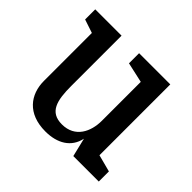

<svg xmlns="http://www.w3.org/2000/svg" viewBox="-128 -648 805 805"><g transform="rotate(45 274.5 -245.0)"><path d="M229 10C300 10 352 -21 365 -83L385 0H536V-60L460 -80V-500H275V-440L365 -420V-189C365 -125 335 -60 257 -60C184 -60 171 -116 171 -202V-500H15V-440L75 -420V-136C75 -56 123 10 229 10Z"/></g></svg>

Font: Hermeneus One
Style: Regular
Weight: 400
Designer: Rodrigo Fuenzalida, Pablo Impallari
Foundry: Pablo Impallari, Rodrigo Fuenzalida
Version: Version 1.002